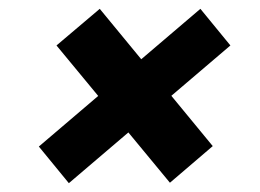

<svg xmlns="http://www.w3.org/2000/svg" viewBox="-20 -567 589 435"><path d="M206 -547 462 -236 365 -153 108 -464ZM434 -547 502 -464 136 -152 68 -235Z"/></svg>

Font: Pathway Extreme SemiCondensed ExtraBold
Style: Italic
Weight: 800
Width: 4
Italic angle: -8°
Version: Version 1.001;gftools[0.9.26]